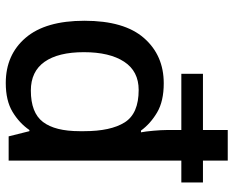

<svg xmlns="http://www.w3.org/2000/svg" viewBox="-92 -708 810 666"><g transform="rotate(90 313.0 -375.0)"><path d="M268 10Q170 10 111 -59Q52 -128 52 -263Q52 -401 112 -469.5Q172 -538 269 -538Q331 -538 370 -515Q409 -492 433 -459H439Q436 -474 433.5 -502Q431 -530 431 -548V-599H236V-674H431V-760H537V-674H613V-599H537V0H453L435 -72H431Q407 -37 368 -13.5Q329 10 268 10ZM294 -77Q371 -77 403 -119Q435 -161 435 -246V-262Q435 -354 404.5 -402.5Q374 -451 292 -451Q227 -451 194 -400.5Q161 -350 161 -261Q161 -172 194.5 -124.5Q228 -77 294 -77Z"/></g></svg>

Font: Noto Sans Ethiopic Medium
Style: Regular
Weight: 500
Designer: Monotype Design Team
Foundry: Monotype Imaging Inc.
Version: Version 2.102; ttfautohint (v1.8.4.7-5d5b)